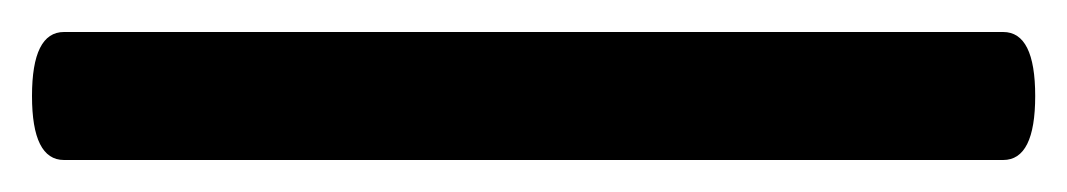

<svg xmlns="http://www.w3.org/2000/svg" viewBox="-40 118 667 120"><path d="M0 218Q-20 218 -20 178Q-20 138 0 138H587Q607 138 607 178Q607 218 587 218Z"/></svg>

Font: Marmelad
Style: Regular
Weight: 400
Designer: Manvel Shmavonyan
Foundry: Cyreal
Version: Version 1.001;PS 001.001;hotconv 1.0.88;makeotf.lib2.5.64775